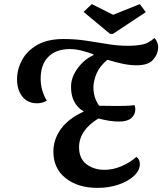

<svg xmlns="http://www.w3.org/2000/svg" viewBox="-20 -893 790 935"><path d="M161 -390Q115 -390 89 -422.5Q63 -455 63 -507Q63 -555 87 -600Q111 -645 161 -674Q211 -703 290 -703Q346 -703 399.5 -695Q453 -687 503.5 -678.5Q554 -670 602 -670Q641 -670 672.5 -676Q704 -682 732 -708Q741 -699 746 -686Q751 -673 750 -659Q749 -628 725 -601.5Q701 -575 645 -575Q615 -575 580 -582Q545 -589 503 -602Q465 -570 450.5 -535.5Q436 -501 435 -471Q434 -418 463 -378Q475 -378 502.5 -377.5Q530 -377 549 -377Q563 -377 588.5 -377.5Q614 -378 635 -381Q639 -373 639 -361Q639 -334 619 -317.5Q599 -301 561 -301Q537 -301 514 -304.5Q491 -308 459 -316Q365 -258 365 -176Q365 -121 401 -93.5Q437 -66 489 -66Q531 -66 572.5 -84Q614 -102 644 -129Q661 -118 661 -94Q661 -63 632.5 -36.5Q604 -10 557 6Q510 22 456 22Q359 22 299.5 -25.5Q240 -73 240 -154Q240 -215 277 -265.5Q314 -316 388 -350Q324 -388 326 -474Q327 -518 358.5 -561Q390 -604 436 -625L434 -629Q404 -640 375.5 -647Q347 -654 320 -654Q253 -654 215.5 -616.5Q178 -579 178 -510Q178 -452 208 -403Q187 -390 161 -390ZM516 -728 387 -835 427 -873 531 -821 661 -873 690 -834 530 -728Z"/></svg>

Font: Sansita Swashed
Style: Regular
Weight: 400
Designer: Pablo Cosgaya
Foundry: Omnibus-Type
Version: Version 1.003; ttfautohint (v1.8.3)